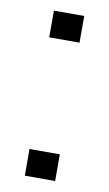

<svg xmlns="http://www.w3.org/2000/svg" viewBox="-65 -537 326 574"><g transform="rotate(10 98.0 -250.5)"><path d="M52 0H144V-81H52ZM52 -420H144V-501H52Z"/></g></svg>

Font: Resamitz
Style: Bold
Weight: 700
Designer: gluk
Foundry: gluk
Version: Version 0.047